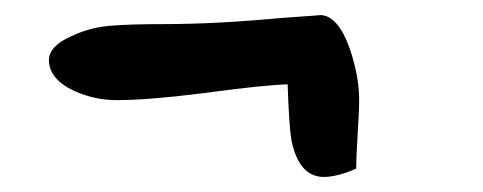

<svg xmlns="http://www.w3.org/2000/svg" viewBox="-20 -396 642 255"><path d="M410 -161Q377 -161 367 -210Q364 -227 362 -284Q329 -283 248 -272Q176 -263 135 -263Q106 -263 79 -275Q45 -291 45 -316Q45 -335 75 -348Q98 -359 123.5 -361.5Q149 -364 199 -364Q266 -364 352 -372Q409 -376 405 -376Q429 -376 445 -330Q457 -294 457 -264Q457 -247 455 -218Q453 -185 453 -172Q428 -161 410 -161Z"/></svg>

Font: Wortlaut AH
Style: SemiBold
Weight: 600
Designer: Andreas Höfeld
Foundry: Fontgrube AH
Version: Version 2.59